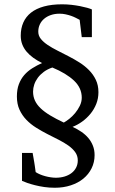

<svg xmlns="http://www.w3.org/2000/svg" viewBox="-20 -757 540 899"><path d="M362.8 -299.8Q362.8 -345.2 326.7 -379.4Q290.5 -413.6 225.1 -440.9Q202.1 -433.1 185.3 -420.7Q168.5 -408.2 157.2 -393.1Q146 -377.9 140.4 -361.3Q134.8 -344.7 134.8 -328.1Q134.8 -305.2 143.6 -286.1Q152.3 -267.1 170.2 -250Q188 -232.9 215.1 -216.6Q242.2 -200.2 278.8 -183.1Q289.6 -189 304.2 -200.4Q318.8 -211.9 331.8 -227.5Q344.7 -243.2 353.8 -261.7Q362.8 -280.3 362.8 -299.8ZM440.9 -325.2Q440.9 -295.9 430.7 -270.3Q420.4 -244.6 403.3 -223.9Q386.2 -203.1 364.5 -187.5Q342.8 -171.9 319.8 -163.1Q341.8 -152.8 360.6 -140.1Q379.4 -127.4 393.3 -111.1Q407.2 -94.7 415 -74.7Q422.9 -54.7 422.9 -30.8Q422.9 2.9 408.9 31Q395 59.1 370.4 79.3Q345.7 99.6 311.5 110.8Q277.3 122.1 236.8 122.1Q210.9 122.1 187.3 118.7Q163.6 115.2 143.6 110.1Q123.5 105 107.9 99.6Q92.3 94.2 83 89.8V-41H132.8Q134.3 -31.7 135.3 -26.4Q136.2 -21 137 -16.8Q137.7 -12.7 138.4 -8.3Q139.2 -3.9 140.4 2.9Q141.6 9.8 143.1 20.5Q144.5 31.2 147 48.8Q155.8 54.7 167.5 59.6Q179.2 64.5 191.9 67.9Q204.6 71.3 217.3 73.2Q230 75.2 241.2 75.2Q263.2 75.2 282 69.6Q300.8 64 314.7 53.5Q328.6 43 336.4 27.8Q344.2 12.7 344.2 -5.9Q344.2 -27.8 332 -44.7Q319.8 -61.5 299.8 -75.7Q279.8 -89.8 254.2 -102.8Q228.5 -115.7 201.7 -129.4Q174.8 -143.1 149.2 -159.2Q123.5 -175.3 103.5 -196Q83.5 -216.8 71.3 -243.4Q59.1 -270 59.1 -305.2Q59.1 -338.4 68.4 -362.8Q77.6 -387.2 93.5 -405.5Q109.4 -423.8 130.9 -437.3Q152.3 -450.7 176.8 -461.9Q154.3 -473.1 136 -486.3Q117.7 -499.5 104.5 -515.1Q91.3 -530.8 84.2 -549.3Q77.1 -567.9 77.1 -589.8Q77.1 -624 89.1 -651.4Q101.1 -678.7 125.2 -697.8Q149.4 -716.8 185.8 -726.8Q222.2 -736.8 271 -736.8Q293 -736.8 314.5 -734.4Q335.9 -731.9 354.7 -728.3Q373.5 -724.6 388.2 -720.5Q402.8 -716.3 410.2 -712.9V-583H362.8L353 -664.1Q344.7 -668.5 334.7 -673.6Q324.7 -678.7 312.7 -682.9Q300.8 -687 287.4 -689.9Q273.9 -692.9 258.8 -692.9Q236.3 -692.9 218 -686.5Q199.7 -680.2 186.5 -668.9Q173.3 -657.7 166.3 -642.3Q159.2 -627 159.2 -608.9Q159.2 -589.8 171.4 -574.7Q183.6 -559.6 203.4 -546.4Q223.1 -533.2 248.3 -520.5Q273.4 -507.8 300 -494.1Q326.7 -480.5 351.8 -464.6Q377 -448.7 396.7 -428.7Q416.5 -408.7 428.7 -383.3Q440.9 -357.9 440.9 -325.2Z"/></svg>

Font: Charis SIL Cyr
Style: Regular
Weight: 400
Foundry: SIL International
Version: Version 5.000